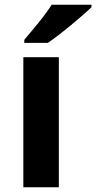

<svg xmlns="http://www.w3.org/2000/svg" viewBox="-20 -786 404 806"><path d="M227 0H78V-546H227ZM364 -756Q350 -742 327 -722Q304 -702 277.5 -680Q251 -658 225.5 -638.5Q200 -619 181 -606H82V-619Q98 -638 119.5 -663.5Q141 -689 162 -716.5Q183 -744 197 -766H364Z"/></svg>

Font: Noto Sans Tangsa
Style: Bold
Weight: 700
Version: Version 1.504